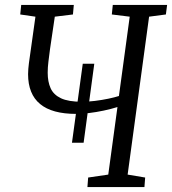

<svg xmlns="http://www.w3.org/2000/svg" viewBox="-20 -763 702 783"><path d="M273.5 -181 317.5 -503H364.5L321 -181ZM336.5 0 339.5 -39 421.5 -51 459 -326.5Q433.5 -318.5 403 -312Q372.5 -305.5 343 -302Q313.5 -298.5 290 -298.5Q241.5 -298.5 204.8 -308.5Q168 -318.5 143.5 -338.8Q119 -359 106.8 -389.5Q94.5 -420 94.5 -460.5Q94.5 -471 95.5 -482.5Q96.5 -494 98 -506L124.5 -695L62.5 -704L66.5 -743H281L277.5 -704L203.5 -695L184 -563Q180.5 -536 177.5 -512Q174.5 -488 174.5 -466.5Q174.5 -429.5 186.5 -403Q198.5 -376.5 228.8 -362.2Q259 -348 314 -348Q339 -348 367.2 -351.5Q395.5 -355 421.8 -360.5Q448 -366 465 -371.5L509 -695L436 -704L440 -743H661.5L656.5 -704L588 -695L500.5 -51L572 -39L569 0Z"/></svg>

Font: Merriweather 24pt Light
Style: Italic
Weight: 300
Italic angle: -7.8°
Version: Version 2.101